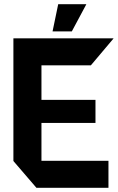

<svg xmlns="http://www.w3.org/2000/svg" viewBox="-20 -897 563 917"><path d="M154 0 44 -128V-129H498V0ZM44 -129V-714H178V-129ZM178 -310V-420H436V-310ZM178 -585V-714H522V-713L414 -585ZM231 -747 258 -877H392V-876L323 -747Z"/></svg>

Font: Foldit SemiBold
Style: Regular
Weight: 600
Version: Version 1.003